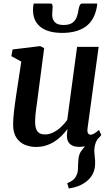

<svg xmlns="http://www.w3.org/2000/svg" viewBox="-20 -825 633 1091"><path d="M371 246 362 216Q384.5 207 397 195.8Q409.5 184.5 416 167.5Q423.5 151 423.2 128.8Q423 106.5 425.5 83Q427.5 50 444.5 29.2Q461.5 8.5 474 -8.5L545 -49Q528.5 -29.5 522 -8.5Q515.5 12.5 516 37.5Q516.5 51.5 518.8 69.2Q521 87 520.5 103.5Q520.5 135 508.2 161Q496 187 469.5 207.5Q450 222.5 425.8 232Q401.5 241.5 371 246ZM184 10Q151.5 10 122 -2Q92.5 -14 73.8 -41.5Q55 -69 54.5 -116Q54.5 -133.5 56 -154.5Q57.5 -175.5 60.2 -199Q63 -222.5 66.5 -246.2Q70 -270 73 -291.5L101 -475L44.5 -506L51.5 -544L208.5 -563L231 -551.5L196.5 -289Q194 -267.5 191 -246.2Q188 -225 185.2 -204.8Q182.5 -184.5 181 -167Q179.5 -149.5 179.5 -135.5Q179.5 -107 186 -90.8Q192.5 -74.5 205.2 -67.8Q218 -61 236.5 -61Q260 -61 283.2 -72.8Q306.5 -84.5 326.8 -103.5Q347 -122.5 362 -143.5L418 -558.5H540.5L477.5 -96Q475 -77 480 -68.2Q485 -59.5 494.5 -59.5Q503.5 -59.5 514 -65.5Q524.5 -71.5 542.5 -86.5L555.5 -58Q550 -49.5 533.2 -33.2Q516.5 -17 490.2 -3.8Q464 9.5 430.5 9.5Q395.5 9.5 378.2 -6.2Q361 -22 360.5 -48.5Q360 -51 360 -55.8Q360 -60.5 360.8 -66.2Q361.5 -72 362 -78Q362.5 -84 363.5 -89L362 -90Q348 -71.5 330.5 -53.8Q313 -36 290.8 -21.5Q268.5 -7 242 1.5Q215.5 10 184 10ZM267 -805Q275 -805 277 -799Q279 -793 279 -783.5Q279 -774 277.8 -763.2Q276.5 -752.5 276.5 -743Q276 -716 291 -699.5Q306 -683 341 -683Q374.5 -683 391.8 -695.8Q409 -708.5 416.2 -728.8Q423.5 -749 426.5 -771Q428.5 -784 433 -794.5Q437.5 -805 447.5 -805H532Q532 -801.5 532 -797.8Q532 -794 531 -789Q517.5 -710 467.2 -674Q417 -638 332 -638Q282.5 -638 245.5 -652Q208.5 -666 187.8 -695.5Q167 -725 167.5 -771Q167.5 -779.5 168.5 -788Q169.5 -796.5 171.5 -805Z"/></svg>

Font: Merriweather 28pt SemiBold
Style: Italic
Weight: 600
Italic angle: -7.8°
Version: Version 2.101